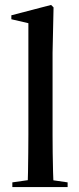

<svg xmlns="http://www.w3.org/2000/svg" viewBox="-20 -758 319 778"><path d="M30 0V-19L121 -32H165L254 -19V0ZM91 0Q93 -24 93.5 -61.5Q94 -99 94.5 -138.5Q95 -178 95 -211V-664L26 -680V-696L187 -738L197 -728L193 -544V-211Q193 -178 193.5 -138.5Q194 -99 195 -61.5Q196 -24 198 0Z"/></svg>

Font: Source Serif 4 60pt SemiBold
Style: Regular
Weight: 600
Version: Version 4.004;hotconv 1.0.116;makeotfexe 2.5.65601